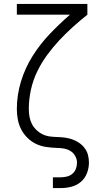

<svg xmlns="http://www.w3.org/2000/svg" viewBox="-20 -755 540 980"><path d="M250 205V150H290Q306 150 322 146Q338 142 350 131.5Q362 121 367.5 106Q373 91 373 75Q373 57 363.5 40.5Q354 24 338.5 15Q323 6 305 3Q287 0 269 0Q242 -1 215 -5Q188 -9 164 -20.5Q140 -32 120.5 -51Q101 -70 88.5 -94Q76 -118 71 -145Q66 -172 66 -198Q66 -270 87 -339Q108 -408 146 -468.5Q184 -529 233.5 -581Q283 -633 337 -680H66V-735H426V-680Q387 -649 351 -616.5Q315 -584 281.5 -548Q248 -512 219 -472Q190 -432 169 -388Q148 -344 137.5 -295.5Q127 -247 127 -198Q127 -179 130.5 -159.5Q134 -140 142.5 -123Q151 -106 165.5 -92Q180 -78 197.5 -69.5Q215 -61 234.5 -58.5Q254 -56 273.5 -55.5Q293 -55 312 -52.5Q331 -50 349.5 -43.5Q368 -37 384.5 -25.5Q401 -14 412.5 1.5Q424 17 429 36Q434 55 434 75Q434 102 424 128.5Q414 155 393 173Q372 191 345 198Q318 205 290 205Z"/></svg>

Font: Iosevka Term Light
Style: Regular
Weight: 300
Monospace: yes
Designer: Belleve Invis
Foundry: Belleve Invis
Version: Version 9.0.1; ttfautohint (v1.8.3)